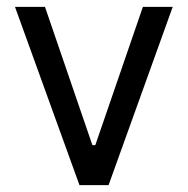

<svg xmlns="http://www.w3.org/2000/svg" viewBox="-20 -537 544 557"><path d="M481 -517 295 0H210.5L23.5 -517H110.5L248 -116H256.5L394.5 -517Z"/></svg>

Font: Public Sans
Style: Regular
Weight: 400
Designer: The Public Sans project authors (U.S. Web Design System). Libre Franklin designed by Pablo Impallari and Rodrigo Fuenzal
Version: Version 1.008; ttfautohint (v1.8.1) -l 8 -r 50 -G 200 -x 14 